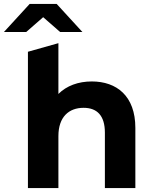

<svg xmlns="http://www.w3.org/2000/svg" viewBox="-71 -963 782 983"><path d="M237 -799H351L219 -943H81L-51 -799H63L150 -875ZM399 -546C330 -546 270 -524 228 -482V-742L72 -698V0H228V-266C228 -365 282 -411 357 -411C426 -411 466 -371 466 -284V0H622V-308C622 -472 526 -546 399 -546Z"/></svg>

Font: Talent SemiBold
Style: Bold
Weight: 700
Designer: Mike Powis
Version: Version 1.001;hotconv 1.0.109;makeotfexe 2.5.65596